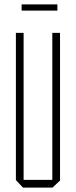

<svg xmlns="http://www.w3.org/2000/svg" viewBox="-20 -850 343 870"><path d="M84 0 52 -34V-701H87V-35H217V-701H252V-32L218 0ZM78 -802V-830H240V-802Z"/></svg>

Font: Foldit Thin ExtraLight
Style: Regular
Weight: 250
Version: Version 1.003